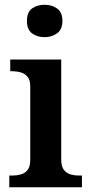

<svg xmlns="http://www.w3.org/2000/svg" viewBox="-20 -786 380 806"><path d="M167 -630Q136 -630 114.5 -646Q93 -662 93 -698Q93 -735 114.5 -750.5Q136 -766 167 -766Q197 -766 219.5 -750.5Q242 -735 242 -698Q242 -662 219.5 -646Q197 -630 167 -630ZM19 0V-49H32Q49 -49 66.5 -53.5Q84 -58 95.5 -72Q107 -86 107 -115V-424Q107 -451 95 -464.5Q83 -478 66 -482.5Q49 -487 32 -487H23V-536H237V-116Q237 -87 248.5 -72.5Q260 -58 277 -53.5Q294 -49 312 -49H324V0Z"/></svg>

Font: Noto Serif Thai SemiBold
Style: Regular
Weight: 600
Designer: Monotype Design Team
Foundry: Monotype Imaging Inc.
Version: Version 2.001; ttfautohint (v1.8.4.7-5d5b)